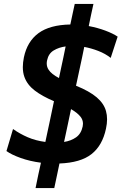

<svg xmlns="http://www.w3.org/2000/svg" viewBox="-20 -823 620 980"><path d="M161.5 137Q169 100 175 71Q182 39 189 7.5Q132 0 85.2 -16.8Q38.5 -33.5 13 -52L46.5 -164.5Q81 -140 121.5 -122.5Q162 -105 211.5 -98.5L221.5 -145.5Q226.5 -168.5 231.5 -192L255.5 -306.5Q196 -331.5 157.5 -360.8Q119 -390 104.5 -430.5Q96.5 -452.5 96.5 -480.5Q96.5 -503.5 102 -530.5Q119 -611.5 176.5 -653.8Q234 -696 339 -698Q344.5 -723.5 350 -750Q355.5 -776 361.5 -803H457Q450.5 -774 444.5 -745.8Q438.5 -717.5 433 -690Q478 -681.5 517.5 -666.8Q557 -652 580.5 -636L545 -527.5Q518 -549 481.8 -563Q445.5 -577 410 -583.5Q404.5 -556 398.8 -528.8Q393 -501.5 387 -474L368 -385.5Q437 -357.5 473.8 -326Q510.5 -294.5 521 -256Q526.5 -236.5 526.5 -214Q526.5 -192 521 -166.5Q503 -80.5 447.2 -36.5Q391.5 7.5 283.5 11.5Q277 42 270.5 73.5Q264 104.5 257 137ZM220.5 -515.5Q218.5 -507 218.5 -499.5Q218.5 -481 228.5 -466.5Q242 -445.5 281 -424.5L291.5 -474L303.5 -530Q309 -558 315 -586Q280.5 -581.5 254 -565.5Q227.5 -549.5 220.5 -515.5ZM327 -192 317 -145Q312 -121.5 307 -98.5Q342.5 -104 368.2 -122Q394 -140 402 -177.5Q403.5 -184.5 403.5 -191.5Q403.5 -211 391.5 -226.5Q375 -247.5 342.5 -266Z"/></svg>

Font: Heraclito SemiBold
Style: Italic
Weight: 600
Italic angle: -12°
Designer: Kostas Bartsokas (font) & Cristiano Sobral (main changes)
Foundry: Kostas Bartsokas (font) & Cristiano Sobral (main changes)
Version: Version 1.00;July 8, 2020;FontCreator 13.0.0.2655 64-bit